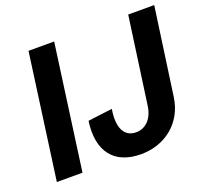

<svg xmlns="http://www.w3.org/2000/svg" viewBox="-121 -838 1073 999"><g transform="rotate(-20 415.0 -339.0)"><path d="M36 0H178L273 -692H131ZM499 14C631 14 740 -70 759 -208L827 -692H683L616 -212C607 -145 568 -102 513 -102C447 -102 418 -160 435 -260L300 -243C276 -76 353 14 499 14Z"/></g></svg>

Font: Ronzino Bold
Style: Italic
Weight: 700
Italic angle: -8°
Designer: Nunzio Mazzaferro
Foundry: Collletttivo
Version: Version 1.000;Glyphs 3.3 (3337)